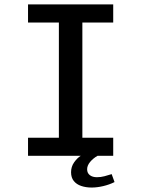

<svg xmlns="http://www.w3.org/2000/svg" viewBox="-20 -706 640 870"><path d="M107 0V-82H246.8V-604H107V-686H493V-604H353.2V-82H493V0ZM395.5 143.8Q369.2 143.8 348 136.6Q326.8 129.5 314.4 114.1Q302 98.8 302 74.5Q302 49.2 315.9 29.6Q329.8 10 345.8 0H422Q401.8 11.5 388.2 27.9Q374.8 44.2 374.8 61Q374.8 78.2 387 87.6Q399.2 97 419 97Q437 97 453.5 92.5Q470 88 486 83L499 119Q474.8 131 447.2 137.4Q419.8 143.8 395.5 143.8Z"/></svg>

Font: Chivo Mono Medium
Style: Regular
Weight: 500
Monospace: yes
Designer: Hector Gatti
Foundry: Omnibus-Type
Version: Version 1.008